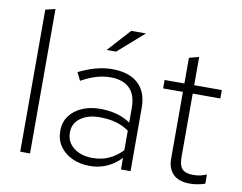

<svg xmlns="http://www.w3.org/2000/svg" viewBox="-80 -846 1215 965"><g transform="rotate(10 527.5 -363.5)"><path d="M78 0V-725L128 -737V0Z M434 10Q384 10 344 -8.5Q304 -27 281 -60Q258 -93 258 -138Q258 -183 281.5 -215Q305 -247 345.5 -264.5Q386 -282 436 -282Q530 -282 592 -239V-314Q592 -381 558 -414Q524 -447 460 -447Q425 -447 389.5 -436.5Q354 -426 312 -403L292 -444Q382 -489 462 -489Q547 -489 594 -447Q641 -405 641 -323V0H592V-59Q561 -26 521 -8Q481 10 434 10ZM307 -139Q307 -90 344.5 -61Q382 -32 440 -32Q487 -32 524 -49Q561 -66 592 -98V-198Q560 -220 524 -230Q488 -240 441 -240Q383 -240 345 -213Q307 -186 307 -139ZM417 -579 522 -695H597L465 -579Z M944 10Q888 10 859.5 -18.5Q831 -47 831 -97V-438H730V-481H831V-612L881 -625V-481H1022V-438H881V-113Q881 -72 897.5 -54Q914 -36 953 -36Q975 -36 989.5 -39.5Q1004 -43 1022 -50V-3Q983 10 944 10Z"/></g></svg>

Font: Red Hat Text Light
Style: Regular
Weight: 300
Designer: Pentagram, MCKL
Foundry: Pentagram, MCKL
Version: Version 1.023; ttfautohint (v1.8.3)